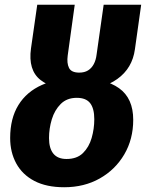

<svg xmlns="http://www.w3.org/2000/svg" viewBox="-20 -762 609 799"><path d="M305.3 -437Q416.7 -437 475.5 -394.9Q534.4 -352.9 534.4 -263.3Q534.4 -182.9 497.2 -119.5Q459.9 -56 395.2 -19.4Q330.6 17.2 247.1 17.2Q173.3 17.2 123.2 -8.9Q73.2 -35.1 47.7 -81.7Q22.3 -128.3 22.3 -187.5Q22.3 -269.3 56.6 -324.8Q90.8 -380.3 154.7 -408.6Q218.5 -437 305.3 -437ZM299.4 -354.9Q258.4 -354.9 232.8 -329.4Q207.3 -303.9 195.6 -265.5Q184 -227 184 -187.5Q184 -144.8 202.1 -122.6Q220.2 -100.4 256.9 -100.4Q300.2 -100.4 325.3 -125.1Q350.4 -149.8 361.4 -187.9Q372.4 -226 372.4 -265.9Q372.4 -310.6 355.1 -332.8Q337.9 -354.9 299.4 -354.9ZM411.4 -742.3H567.5L541.5 -557.3Q530.8 -478 468.1 -433.2Q405.3 -388.3 302.3 -385.5Q201.7 -388 149 -428.9Q96.3 -469.8 109 -560.7L135 -742.3H291L261.8 -531.2Q257.4 -499.3 267.1 -479.6Q276.8 -459.8 309.6 -459.8Q331.6 -459.8 346.4 -469Q361.2 -478.2 370.2 -495.1Q379.2 -512 381.9 -534.6Z"/></svg>

Font: Fira Sans Variable
Style: Italic
Weight: 397
Italic angle: -8°
Designer: Carrois Corporate & Edenspiekermann AG
Foundry: Carrois Corporate GbR & Edenspiekermann AG
Version: Version 4.202